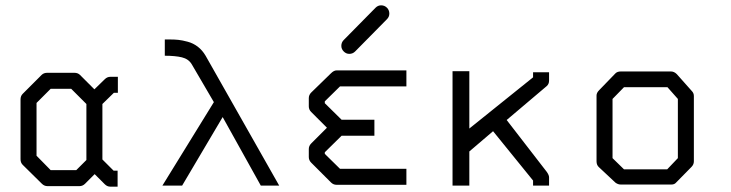

<svg xmlns="http://www.w3.org/2000/svg" viewBox="-20 -745 2740 720"><path d="M364 -147 406 -105H421V-45H394Q382 -45 373 -54L335 -92L299 -56Q290 -47 278 -47H158Q146 -47 137 -56L65 -127Q57 -135 57 -148V-372Q57 -385 65 -393L136 -464Q144 -472 157 -472H259Q272 -472 280 -464L334 -410L373 -448Q382 -457 394 -457H422V-397H407L364 -355ZM304 -145V-355L247 -412H170L117 -359V-161L170 -107H266Z M598 -536V-597H616Q634.5 -597 649 -595.5Q663.5 -594 684 -588.5Q704.5 -583 721.8 -569.8Q739 -556.5 751 -536L1027 -49H958L815 -306L663 -49H589L782 -362L699 -504Q687 -524 662 -530Q637 -536 598 -536Z M1260 -573Q1260 -586 1269 -595L1388.3 -716Q1397.2 -725 1409.2 -725Q1422.1 -725 1431.1 -716Q1440 -707 1440 -694Q1440 -682 1431.1 -673L1311.7 -552Q1302.8 -543 1289.8 -543Q1277.9 -543 1269 -552Q1260 -561 1260 -573ZM1504 -52H1242Q1230 -52 1221 -61L1147 -135Q1138 -144 1138 -156V-186Q1138 -198 1147 -207L1206 -266L1147 -325Q1138 -334 1138 -346V-377Q1138 -389 1147 -398L1221 -470Q1232 -481 1242 -481H1504V-421H1255L1198 -365V-358L1261 -296H1384V-236H1261L1198 -174V-168L1255 -112H1504Z M1740 -177V-49H1677V-478H1740V-263L1979 -455V-474H2039V-443Q2039 -429.5 2030 -422L1880 -295L2030 -101Q2039 -88.5 2039 -80V-49H1979V-68L1829 -253Z M2277 -374V-152L2320 -110H2482L2522 -152V-374L2483 -418H2320ZM2227 -407 2288 -470Q2295 -477 2308 -477H2496Q2508 -477 2518 -467L2574 -404Q2582 -396 2582 -385V-140Q2582 -128 2573 -119L2515 -60Q2509 -53 2497.5 -53H2494H2308Q2297.5 -53 2288 -60L2226 -118Q2217 -126 2217 -140V-387Q2217 -397 2227 -407Z"/></svg>

Font: ibm3270
Style: Regular
Weight: 400
Monospace: yes
Version: Version 2.0.3